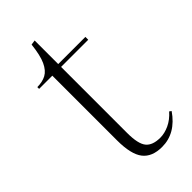

<svg xmlns="http://www.w3.org/2000/svg" viewBox="-210 -694 760 760"><g transform="rotate(-45 170.0 -313.5)"><path d="M213 14Q157 14 131 -19.5Q105 -53 105 -131V-493H31V-503Q60 -503 80.5 -514Q101 -525 114.5 -554Q128 -583 134 -638L154 -641V-509H306V-493H154V-123Q154 -62 172.5 -39.5Q191 -17 234 -17Q258 -17 284 -29Q310 -41 332 -66L340 -60Q289 14 213 14Z"/></g></svg>

Font: Display Extralight
Style: Regular
Weight: 200
Designer: Latin by Veronika Burian and Jose Scaglione. Greek by Irene Vlachou. Cyrillic by Vera Evstafieva.
Foundry: TypeTogether
Version: Version 3.002